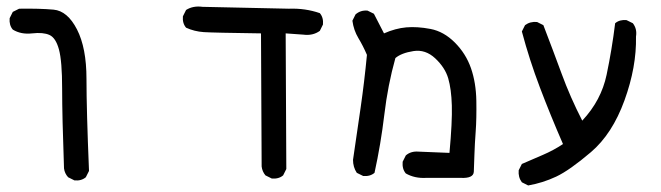

<svg xmlns="http://www.w3.org/2000/svg" viewBox="-20 -440 2040 593"><path d="M210 117.2 190.4 107.4Q179.7 95.7 177.7 80.1Q171.9 -81.1 171.9 -166Q171.9 -251 162.1 -287.1Q152.3 -323.2 132.8 -332Q113.3 -340.8 79.1 -336.9Q44.9 -333 19.5 -348.6Q7.8 -362.3 9.8 -383.8L19.5 -403.3L39.1 -413.1Q102.5 -414.1 145.5 -410.2Q188.5 -406.2 217.8 -349.1Q247.1 -292 247.1 -196.3Q247.1 -100.6 254.9 87.9L245.1 107.4Q231.4 119.1 210 117.2Z M819.3 111.3 799.8 101.6Q790 89.8 788.1 74.2L786.1 -336.9Q638.7 -338.9 609.4 -340.8Q580.1 -342.8 554.7 -354.5Q543 -368.2 544.9 -389.6L554.7 -409.2Q576.2 -422.9 605.5 -418.9L872.1 -413.1Q922.9 -415 967.8 -399.4Q979.5 -385.7 977.5 -364.3L967.8 -344.7Q946.3 -329.1 917 -333L862.3 -336.9L864.3 82L854.5 101.6Q840.8 113.3 819.3 111.3Z M1295.9 109.4Q1260.7 111.3 1233.4 95.7Q1221.7 82 1223.6 59.6L1233.4 40Q1249 26.4 1272.5 28.3L1368.2 32.2Q1377 -63.5 1375.5 -114.3Q1374 -165 1364.3 -198.2Q1354.5 -231.4 1324.2 -259.8Q1293.9 -288.1 1256.8 -282.2Q1219.7 -276.4 1201.2 -260.7Q1177.7 -176.8 1167 -85.9Q1156.2 4.9 1136.7 93.8Q1123 105.5 1101.6 103.5L1082 93.8Q1070.3 76.2 1070.3 53.7Q1082 -26.4 1093.8 -107.4Q1105.5 -188.5 1113.3 -270.5Q1101.6 -297.9 1086.9 -322.3Q1072.3 -346.7 1068.4 -376L1078.1 -395.5Q1093.8 -409.2 1115.2 -407.2L1134.8 -397.5L1166 -336.9Q1201.2 -352.5 1234.9 -355.5Q1268.6 -358.4 1309.6 -350.6Q1350.6 -342.8 1384.8 -308.6Q1418.9 -274.4 1434.6 -229.5Q1450.2 -184.6 1451.2 -128.9Q1452.1 -73.2 1449.2 -34.2Q1446.3 4.9 1445.3 37.1Q1444.3 69.3 1443.4 90.3Q1442.4 111.3 1403.3 109.4Z M1611.3 132.8 1591.8 123Q1580.1 107.4 1582 85.9L1591.8 66.4Q1623 52.7 1656.2 38.6Q1689.5 24.4 1718.8 4.9Q1679.7 -85 1647.5 -169.9Q1615.2 -254.9 1591.8 -342.8L1601.6 -362.3Q1617.2 -374 1638.7 -372.1L1658.2 -362.3Q1687.5 -286.1 1714.4 -212.9Q1741.2 -139.6 1778.3 -67.4Q1836.9 -129.9 1853.5 -209Q1870.1 -288.1 1879.9 -368.2Q1893.6 -379.9 1915 -377.9L1934.6 -368.2Q1948.2 -350.6 1944.3 -327.1Q1946.3 -233.4 1908.7 -129.9Q1871.1 -26.4 1805.2 29.8Q1739.3 85.9 1697.8 105.5Q1656.2 125 1611.3 132.8Z"/></svg>

Font: NaikaiFont
Style: Regular
Weight: 400
Version: Version 1.67